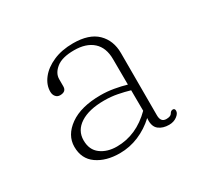

<svg xmlns="http://www.w3.org/2000/svg" viewBox="-96 -833 693 659"><g transform="rotate(-30 251.0 -504.0)"><path d="M107 -603.5Q107 -630.5 125.8 -654.5Q144.5 -678.5 178.5 -693.5Q212.5 -708.5 257.5 -708.5Q320.5 -708.5 352 -677.8Q383.5 -647 383.5 -597V-350.5Q383.5 -323 405.5 -323Q423 -323 427.8 -331.8Q432.5 -340.5 440.5 -340.5Q448.5 -340.5 448.5 -331Q448.5 -320.5 435.5 -310.8Q422.5 -301 404 -301Q379.5 -301 363.8 -313.2Q348 -325.5 349.5 -353.5L350 -359Q320.5 -331.5 284.2 -316.2Q248 -301 209 -301Q154.5 -301 119.2 -325.8Q84 -350.5 84 -398Q84 -444 128.2 -475.5Q172.5 -507 250.5 -507Q276 -507 302 -502.5Q328 -498 350 -491.5L349.5 -592.5Q349.5 -638 323 -662Q296.5 -686 248.5 -686Q201 -686 178 -667.5Q155 -649 155 -625.5V-597Q155 -576 130.5 -576Q120 -576 113.5 -583.8Q107 -591.5 107 -603.5ZM122.5 -401.5Q122.5 -364 148 -345Q173.5 -326 211.5 -326Q289 -326 350.5 -387.5L350 -469Q328 -475.5 303.5 -480.2Q279 -485 251.5 -485Q191.5 -485 157 -462.8Q122.5 -440.5 122.5 -401.5Z"/></g></svg>

Font: Fraunces 9pt Soft Thin
Style: Regular
Weight: 100
Version: Version 1.000;[b76b70a41]